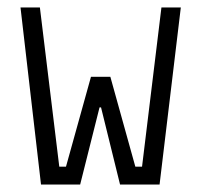

<svg xmlns="http://www.w3.org/2000/svg" viewBox="-20 -495 540 515"><path d="M413 -475H465L408 0H302L251 -207H247L195 0H90L35 -475H87L139 -48H157L224 -289H276L343 -48H361Z"/></svg>

Font: Lekton
Style: Regular
Weight: 400
Designer: Paolo Mazzetti, Luciano Perondi, Raffaele Flato, Elena Papassissa, Emilio Macchia, Michela Povoleri, Tobias Seemiller, R
Version: Version 34.000